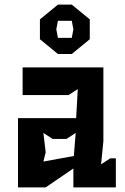

<svg xmlns="http://www.w3.org/2000/svg" viewBox="-20 -812 540 832"><path d="M58 0H178L298 -82V0H482V-126H458L418 -100L428 -200V-520H78V-400H277L317 -426L310 -300H58ZM153 -642 231 -578H291L369 -642V-728L291 -792H231L153 -728ZM168 -112 178 -152 168 -236 208 -210H268L308 -236L300 -136ZM224 -685 231 -722H291L298 -685L291 -648H231Z"/></svg>

Font: Pescante Normal
Style: Regular
Weight: 400
Designer: Ariel Martín Pérez
Foundry: Tunera Type Foundry
Version: Version 1.000;FEAKit 1.0